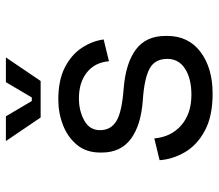

<svg xmlns="http://www.w3.org/2000/svg" viewBox="-65 -663 742 652"><g transform="rotate(-90 306.0 -337.0)"><path d="M314 14Q237 14 188 -12.5Q139 -39 115 -80.5Q91 -122 88 -166L162 -184Q167 -127 206.5 -92.5Q246 -58 310 -58Q365 -58 398.5 -79.5Q432 -101 432 -140Q432 -182 399 -200Q366 -218 292 -223Q207 -229 160.5 -263.5Q114 -298 114 -362V-368Q114 -415 140 -446.5Q166 -478 207 -494Q248 -510 294 -510Q360 -510 403.5 -487.5Q447 -465 470 -429.5Q493 -394 498 -356L424 -338Q420 -386 386 -413Q352 -440 298 -440Q256 -440 223 -422Q190 -404 190 -368Q190 -332 220.5 -313Q251 -294 332 -288Q418 -281 464 -246.5Q510 -212 510 -146V-140Q510 -68 455.5 -27Q401 14 314 14ZM233 -570 153 -688H237L289 -600H301L353 -688H437L357 -570Z"/></g></svg>

Font: Space Mono
Style: Regular
Weight: 400
Monospace: yes
Designer: Colophon Foundry + Benjamin Critton
Foundry: Colophon Foundry & Benjamin Critton
Version: Version 1.003; ttfautohint (v1.8.4.7-5d5b)